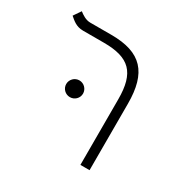

<svg xmlns="http://www.w3.org/2000/svg" viewBox="-141 -745 868 878"><g transform="rotate(30 293.0 -306.0)"><path d="M441.4 -350.6C441.4 -514.6 377.4 -585.9 217.8 -585.9H106.9C82.5 -585.9 62 -600.6 47.4 -611.8L21 -573.2C39.1 -558.1 59.1 -537.6 96.7 -537.6H206.5C341.8 -537.6 393.1 -486.8 393.1 -346.2V0H441.4ZM196.3 -244.1C220.7 -244.1 240.7 -263.7 240.7 -288.1C240.7 -312.5 220.7 -332.5 196.3 -332.5C171.9 -332.5 151.9 -312.5 151.9 -288.1C151.9 -263.7 171.9 -244.1 196.3 -244.1Z"/></g></svg>

Font: Cascadia Code PL ExtraLight
Style: Regular
Weight: 200
Monospace: yes
Designer: Aaron Bell
Foundry: Saja Typeworks
Version: Version 2404.023